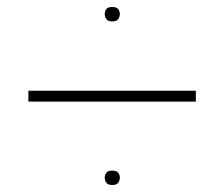

<svg xmlns="http://www.w3.org/2000/svg" viewBox="-20 -521 640 548"><path d="M300 -460Q288 -460 283.5 -466.5Q279 -473 279 -481Q279 -489 283.5 -495Q288 -501 300 -501Q313 -501 317.5 -495Q322 -489 322 -481Q322 -473 317.5 -466.5Q313 -460 300 -460ZM539 -262V-231H61V-262ZM300 7Q288 7 283.5 0.5Q279 -6 279 -14Q279 -22 283.5 -28Q288 -34 300 -34Q313 -34 317.5 -28Q322 -22 322 -14Q322 -6 317.5 0.5Q313 7 300 7Z"/></svg>

Font: Livvic Thin
Style: Regular
Weight: 250
Designer: Jacques Le Bailly, Baron von Fonthausen
Version: Version 1.001; ttfautohint (v1.8.2)